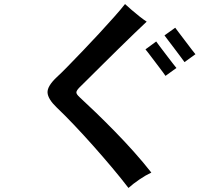

<svg xmlns="http://www.w3.org/2000/svg" viewBox="-20 -854 1040 949"><path d="M615 75Q579 28 534 -25.5Q489 -79 441 -133Q393 -187 346.5 -236Q300 -285 261 -322Q217 -364 215 -396Q213 -428 261 -473Q283 -493 316.5 -527.5Q350 -562 390 -603.5Q430 -645 469.5 -688Q509 -731 543 -769Q577 -807 598 -834Q611 -822 630.5 -805Q650 -788 670.5 -772Q691 -756 705 -747Q679 -723 642.5 -687.5Q606 -652 565.5 -612.5Q525 -573 486.5 -534.5Q448 -496 417.5 -466Q387 -436 371 -420Q357 -405 357.5 -396.5Q358 -388 373 -374Q409 -341 453.5 -298Q498 -255 546.5 -205.5Q595 -156 641.5 -104Q688 -52 728 -1Q700 12 668.5 33.5Q637 55 615 75ZM798 -479Q797 -481 787 -494.5Q777 -508 763 -526.5Q749 -545 735 -563.5Q721 -582 711 -595Q701 -608 699 -610L752 -649Q754 -646 768.5 -626.5Q783 -607 801.5 -583Q820 -559 834.5 -540Q849 -521 852 -518ZM892 -547Q890 -550 875.5 -569.5Q861 -589 842.5 -613.5Q824 -638 809.5 -657Q795 -676 793 -679L846 -717Q848 -714 862.5 -695Q877 -676 895.5 -651.5Q914 -627 928.5 -608Q943 -589 946 -586Z"/></svg>

Font: Zen Kaku Gothic Antique
Style: Bold
Weight: 700
Designer: Yoshimichi Ohira
Foundry: Positype
Version: Version 1.001